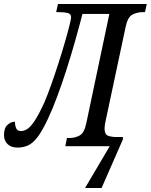

<svg xmlns="http://www.w3.org/2000/svg" viewBox="-59 -734 757 964"><path d="M368 210 492 0H269L277 -41H289Q317 -41 340.5 -53.5Q364 -66 374 -114L490 -664H355Q339 -602 319 -531Q299 -460 276 -388Q253 -316 229 -251.5Q205 -187 182 -138Q153 -76 129 -45Q105 -14 81 -3.5Q57 7 29 7Q-3 7 -21 -10.5Q-39 -28 -39 -55Q-39 -91 -21.5 -107Q-4 -123 16 -123Q16 -105 22 -90.5Q28 -76 47 -76Q60 -76 76 -85Q92 -94 113 -124.5Q134 -155 163 -218Q179 -255 197.5 -307Q216 -359 234 -415Q252 -471 266.5 -521Q281 -571 289.5 -605Q298 -639 298 -647Q298 -665 280 -669Q262 -673 237 -673H223L232 -714H678L669 -673H658Q629 -673 605.5 -660.5Q582 -648 572 -600L470 -121Q466 -102 466 -89Q466 -59 483.5 -52.5Q501 -46 526 -46H558V-34L451 210Z"/></svg>

Font: Noto Serif Condensed
Style: Italic
Weight: 400
Width: 3
Italic angle: -12°
Designer: Monotype Design Team
Foundry: Monotype Imaging Inc.
Version: Version 2.014; ttfautohint (v1.8.4.7-5d5b)